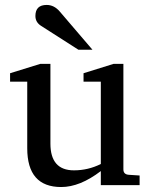

<svg xmlns="http://www.w3.org/2000/svg" viewBox="-20 -753 609 781"><path d="M356 -550.8H298.8L147 -647.9Q124 -662.6 124 -688Q124 -732.9 169.9 -732.9Q200.2 -732.9 223.1 -706.1ZM547.9 0H390.1V-57.1Q305.2 7.8 229 7.8Q90.8 7.8 90.8 -149.9V-420.9H21V-455.1L144 -493.2H185.1V-168.9Q185.1 -60.1 280.8 -60.1Q338.4 -60.1 390.1 -85.9V-420.9H319.8V-455.1L441.9 -493.2H481.9V-64Q481.9 -43.5 503.9 -42L547.9 -39.1Z"/></svg>

Font: Ezra SIL SR
Style: Regular
Weight: 400
Designer: Development by SIL's NRSI team. OpenType tables by Ralph Hancock ( hancock@dircon.co.uk ).
Foundry: Development by SIL's NRSI team.
Version: Version 2.51; 2007